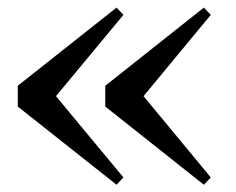

<svg xmlns="http://www.w3.org/2000/svg" viewBox="-20 -539 631 513"><path d="M291.4 -45.4 27.5 -254.3V-309.9L291.4 -518.7L309.8 -499.3L102.2 -249.2V-315L309.8 -64.9ZM524.7 -45.4 261.3 -254.3V-309.9L524.7 -518.7L543.2 -499.3L336.3 -249.2V-315L543.2 -64.9Z"/></svg>

Font: Noto Serif HK
Style: Regular
Weight: 200
Designer: Ryoko NISHIZUKA 西塚涼子 (kana & ideographs); Frank Grießhammer (Latin, Greek & Cyrillic); Wenlong ZHANG 张文龙 (bopomofo); San
Foundry: Adobe
Version: Version 2.001;hotconv 1.1.0;makeotfexe 2.6.0